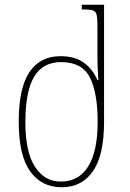

<svg xmlns="http://www.w3.org/2000/svg" viewBox="-20 -780 547 810"><path d="M240 10Q155 10 107 -57.5Q59 -125 59 -267Q59 -408 104 -475.5Q149 -543 235 -543Q295 -543 333 -516Q371 -489 391 -442H395Q393 -469 392 -494.5Q391 -520 391 -543V-674Q391 -704 387.5 -718Q384 -732 372 -736Q360 -740 335 -740H325V-760H419V-266Q419 -125 372 -57.5Q325 10 240 10ZM236 -14Q313 -14 352.5 -78.5Q392 -143 392 -265Q392 -389 359 -453.5Q326 -518 238 -518Q160 -518 123.5 -455.5Q87 -393 87 -264Q87 -139 127.5 -76.5Q168 -14 236 -14Z"/></svg>

Font: Noto Serif Georgian SemiCondensed Thin
Style: Regular
Weight: 100
Width: 4
Designer: Monotype Design Team, Akaki Razmadze
Foundry: Google LLC
Version: Version 2.003; ttfautohint (v1.8.4.7-5d5b)